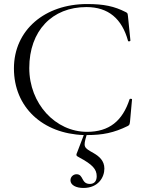

<svg xmlns="http://www.w3.org/2000/svg" viewBox="-20 -656 726 951"><path d="M411 -636C203 -636 49 -508 49 -317C49 -125 191 6 395 13L364 94C356 113 355 115 373 124C438 159 459 182 459 217C459 242 446 255 425 255C381 255 395 207 359 207C344 207 329 219 329 237C329 261 357 275 393 275C467 275 497 222 497 179C497 140 471 118 443 102C395 75 391 73 409 13H411C488 13 544 2 613 -32C621 -37 622 -38 624 -54L634 -164C634 -167 623 -168 622 -165C587 -57 521 -3 411 -3C255 -3 125 -142 125 -319C125 -503 238 -621 408 -621C517 -621 584 -563 614 -454C616 -448 626 -452 626 -455L614 -574C612 -591 612 -591 603 -596C546 -625 495 -636 411 -636Z"/></svg>

Font: Cormorant Garamond
Style: Regular
Weight: 400
Designer: Christian Thalmann (Catharsis Fonts)
Foundry: Catharsis Fonts
Version: Version 4.002;Glyphs 3.4 (3410)